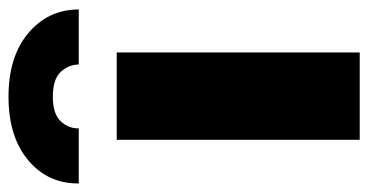

<svg xmlns="http://www.w3.org/2000/svg" viewBox="-266 -610 828 431"><g transform="rotate(-90 147.5 -394.0)"><path d="M49.7 0V-545.5H245.7V0ZM3.9 -744.3Q56.5 -788.4 146.3 -788.4Q236.2 -788.4 288.7 -744.3Q342 -699.9 342.3 -630.7H218.8Q218.4 -642 214.5 -652Q210.6 -661.9 202.1 -671.2Q185.4 -688.9 146.3 -688.9Q108 -688.9 91.3 -671.2Q74.9 -653.8 75.3 -630.7H-48.3Q-49 -699.9 3.9 -744.3Z"/></g></svg>

Font: Inter P Black
Style: Regular
Weight: 900
Designer: Rasmus Andersson
Foundry: rsms
Version: Version 3.018;git-588b23468